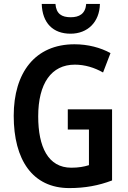

<svg xmlns="http://www.w3.org/2000/svg" viewBox="-20 -950 652 980"><path d="M490 -930H420C416 -879 384 -862 341 -862C295 -862 267 -879 263 -930H193C196 -832 251 -778 340 -778C427 -778 488 -837 490 -930ZM326 -392V-289H434V-107C409 -99 380 -94 344 -94C225 -94 175 -201 175 -356C175 -524 242 -620 362 -620C413 -620 462 -605 506 -580L544 -679C493 -707 429 -724 360 -724C159 -724 50 -579 50 -359C50 -134 146 10 334 10C414 10 484 -3 552 -29V-392Z"/></svg>

Font: Noto Sans Thai Cond SemBd
Style: Regular
Weight: 600
Width: 3
Designer: Monotype Design Team
Foundry: Monotype Imaging Inc.
Version: Version 2.002